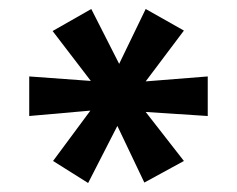

<svg xmlns="http://www.w3.org/2000/svg" viewBox="-20 -761 527 427"><path d="M98 -403 181 -515 45 -503V-591L182 -581L97 -692L183 -741L245 -619L304 -741L389 -693L304 -580L442 -591V-503L304 -512L389 -403L301 -355L241 -481L176 -354Z"/></svg>

Font: K2D
Style: Regular
Weight: 400
Version: Version 1.000; ttfautohint (v1.6)